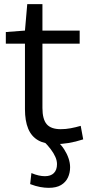

<svg xmlns="http://www.w3.org/2000/svg" viewBox="-20 -683 428 923"><path d="M245 10Q196 10 163.5 -8.5Q131 -27 115.5 -64.5Q100 -102 100 -158V-473H8V-529L100 -536L111 -663H184V-536H363V-473H184V-164Q184 -110 204.5 -86Q225 -62 272 -62Q296 -62 320 -66.5Q344 -71 368 -78L380 -13Q343 -1 309 4.5Q275 10 245 10ZM131 149Q150 157 166 160.5Q182 164 196 164Q224 164 239 149Q254 134 254 106Q254 89 246 71Q238 53 224 34.5Q210 16 192 -2H257Q275 14 288.5 35Q302 56 309.5 78Q317 100 317 121Q317 148 306.5 170.5Q296 193 273.5 206.5Q251 220 214 220Q195 220 173 216Q151 212 125 202Z"/></svg>

Font: Georama ExtraCondensed Thin
Style: Regular
Weight: 400
Version: Version 1.001